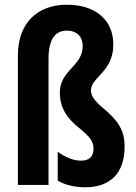

<svg xmlns="http://www.w3.org/2000/svg" viewBox="-20 -785 576 815"><path d="M461 -596C461 -703 382 -765 264 -765C135 -765 56 -683 56 -551V0H186V-538C186 -615 213 -655 263 -655C309 -655 331 -627 331 -589C331 -504 234 -487 234 -392C234 -347 247 -298 312 -245C363 -204 377 -184 377 -153C377 -122 360 -103 324 -103C291 -103 256 -118 225 -141V-18C262 3 304 10 342 10C449 10 509 -51 509 -163C509 -234 479 -275 418 -326C382 -356 366 -378 366 -401C366 -458 461 -479 461 -596Z"/></svg>

Font: Noto Sans Devanagari ExtraCondensed
Style: Bold
Weight: 700
Width: 2
Designer: Jelle Bosma - Monotype Design Team
Foundry: Monotype Imaging Inc.
Version: Version 2.004